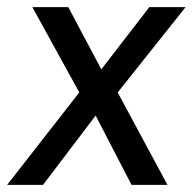

<svg xmlns="http://www.w3.org/2000/svg" viewBox="-27 -520 542 540"><path d="M-7 0 196 -260 64 -500H165L258 -325L393 -500H495L304 -260L444 0H343L242 -195L94 0Z"/></svg>

Font: Haskoy Medium
Style: Italic
Weight: 500
Designer: Ertekin Erdin
Foundry: Ertekin Erdin
Version: Version 2.000; ttfautohint (v1.8.4.7-5d5b)